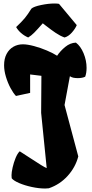

<svg xmlns="http://www.w3.org/2000/svg" viewBox="-20 -1000 528 1098"><path d="M379.4 -563 349.1 -399.4 427.7 -105.5Q411.6 -43.5 366.9 5.9Q322.3 55.2 259.3 76.7Q249 78.1 238.3 78.1Q202.6 78.1 161.9 69.3Q121.1 60.5 89.4 46.9Q57.6 33.2 46.9 19.5Q45.9 6.8 45.9 1.5Q45.9 -14.2 52.2 -42.5Q58.6 -70.8 69.3 -96.9Q80.1 -123 92.8 -134.8Q114.7 -121.6 156.2 -93.8Q193.4 -69.3 215.6 -55.7Q237.8 -42 247.1 -38.6L215.3 -354.5L216.8 -566.4L152.3 -574.2V-468.8L71.3 -451.2Q56.2 -466.8 40.3 -496.3Q24.4 -525.9 13.9 -560.8Q3.4 -595.7 3.4 -627Q3.4 -664.6 17.8 -691.7Q32.2 -718.8 56.6 -732.7Q81.1 -746.6 110.8 -746.6Q136.7 -746.6 174.3 -736.6Q211.9 -726.6 248 -711.2Q284.2 -695.8 306.6 -681.2Q325.2 -709 353.3 -731.9Q381.3 -754.9 414.1 -756.3Q440.9 -736.3 458 -695.3Q475.1 -654.3 475.1 -611.8Q475.1 -583 467.3 -561.5Q460.4 -557.6 449 -555.4Q437.5 -553.2 425.3 -553.2Q395 -553.2 381.8 -563ZM72.3 -845.2Q104 -875 121.6 -896.2Q139.2 -917.5 159.7 -950.7Q172.9 -962.4 214.8 -971.2Q256.8 -980 291.5 -980Q307.6 -980 317.4 -978L418.9 -856.4Q410.6 -835.9 390.9 -813.7Q371.1 -791.5 349.1 -785.6Q323.7 -794.9 299.3 -811.3Q274.9 -827.6 239.7 -855L224.6 -866.7Q194.3 -832 176.5 -814Q158.7 -795.9 141.1 -785.6Q117.7 -795.9 100.1 -811.5Q82.5 -827.1 72.3 -845.2Z"/></svg>

Font: Fruktur
Style: Regular
Weight: 400
Designer: Viktoriya Grabowska
Foundry: Viktoriya Grabowska
Version: Version 1.004; ttfautohint (v1.4.1)